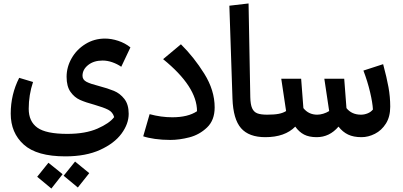

<svg xmlns="http://www.w3.org/2000/svg" viewBox="-20 -793 2328 1110"><path d="M551 -296Q604 -282 639 -267.5Q674 -253 699 -221Q724 -189 724 -135Q724 -77 682.5 -20.5Q641 36 558.5 73.5Q476 111 358 111Q193 111 117.5 43Q42 -25 42 -136Q42 -247 91 -343L171 -319Q146 -244 146 -164Q146 -91 196 -55Q246 -19 369 -19Q474 -19 543.5 -49.5Q613 -80 640 -116Q632 -145 605.5 -158.5Q579 -172 527 -187Q475 -201 442.5 -215.5Q410 -230 387.5 -262Q365 -294 365 -349Q365 -405 394 -456Q423 -507 474 -538.5Q525 -570 587 -570Q624 -570 663.5 -557Q703 -544 734 -519L681 -407Q658 -423 629.5 -433Q601 -443 573 -443Q522 -443 489.5 -417Q457 -391 457 -355Q457 -332 480 -320Q503 -308 551 -296ZM348 223 414 141 496 208 430 291ZM195 229 260 148 342 214 277 297Z M808 -5 845 -133Q911 -115 976 -115Q1067 -115 1119 -150Q1119 -292 923 -451L1026 -537Q1101 -463 1161 -367Q1221 -271 1221 -172Q1221 -98 1177 -56Q1133 -14 1075 1Q1017 16 965 16Q917 16 875.5 10Q834 4 808 -5Z M1306 -760 1417 -773 1427 -231Q1428 -189 1437.5 -167.5Q1447 -146 1467 -138Q1487 -130 1525 -130L1534 -58L1514 0Q1419 0 1373.5 -52Q1328 -104 1324 -223Z M2236 -176Q2236 -118 2211 -78.5Q2186 -39 2147.5 -19.5Q2109 0 2070 0Q2024 0 1992.5 -15Q1961 -30 1937 -61Q1885 0 1811 0Q1767 0 1738 -15Q1709 -30 1687 -61Q1627 0 1514 0L1494 -58L1524 -130Q1566 -130 1591.5 -135Q1617 -140 1634 -151L1606 -338H1721L1734 -168Q1764 -130 1814 -130Q1830 -130 1848.5 -135.5Q1867 -141 1883 -151L1855 -338H1970L1983 -168Q2013 -130 2067 -130Q2086 -130 2105 -137.5Q2124 -145 2136 -160Q2134 -199 2119.5 -260.5Q2105 -322 2081 -385L2195 -422Q2216 -344 2226 -288.5Q2236 -233 2236 -176Z"/></svg>

Font: FiraGO Medium
Style: Italic
Weight: 500
Italic angle: -8°
Designer: bBox Type GmbH
Foundry: bBox Type GmbH
Version: Version 1.001